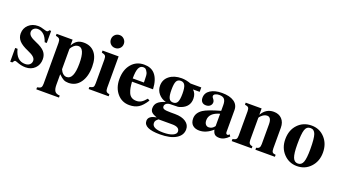

<svg xmlns="http://www.w3.org/2000/svg" viewBox="-67 -1324 3846 2164"><g transform="rotate(20 1856.0 -242.5)"><path d="M340 -326H315Q296 -382 268 -408Q234 -440 193 -440Q165 -440 146 -423.5Q127 -407 127 -382Q127 -356 149.5 -335.5Q172 -315 223 -294Q298 -263 329.5 -227Q361 -191 361 -138Q361 -71 318 -28.5Q275 14 207 14Q155 14 99 -9Q84 -15 76 -15Q65 -15 50 13H25V-152H53Q85 -20 190 -20Q224 -20 244.5 -38Q265 -56 265 -85Q265 -109 243 -129.5Q221 -150 169 -172Q94 -204 60.5 -240.5Q27 -277 27 -327Q27 -390 71.5 -431.5Q116 -473 184 -473Q218 -473 262 -458Q284 -451 293 -451Q310 -451 318 -471H340Z M601 -461V-392Q626 -436 656.5 -454.5Q687 -473 732 -473Q817 -473 865 -415.5Q913 -358 913 -249Q913 -131 861.5 -59Q810 13 721 13Q687 13 663 0.5Q639 -12 603 -47V79Q603 131 619.5 155Q636 179 680 181V205H408V181Q443 175 453.5 162.5Q464 150 464 118V-372Q464 -405 453 -418.5Q442 -432 409 -437V-461ZM603 -346V-107Q615 -78 635.5 -60Q656 -42 680 -42Q765 -42 765 -234Q765 -416 689 -416Q652 -416 621 -379Q603 -358 603 -346Z M1160 -613Q1160 -580 1137.5 -558Q1115 -536 1082 -536Q1049 -536 1027 -558Q1005 -580 1005 -613Q1005 -646 1027.5 -668.5Q1050 -691 1084 -691Q1115 -691 1137.5 -668Q1160 -645 1160 -613ZM1201 0H961V-24Q996 -32 1005 -43Q1014 -54 1014 -88V-373Q1014 -406 1003.5 -418Q993 -430 960 -437V-461H1153V-85Q1153 -53 1163.5 -40.5Q1174 -28 1201 -24Z M1626 -126 1650 -112Q1606 -42 1561.5 -14Q1517 14 1452 14Q1362 14 1305 -53.5Q1248 -121 1248 -224Q1248 -336 1305.5 -404.5Q1363 -473 1457 -473Q1540 -473 1585 -423Q1638 -365 1644 -245H1392Q1395 -203 1400 -174.5Q1405 -146 1417 -117Q1429 -88 1452.5 -73Q1476 -58 1511 -58Q1543 -58 1569 -73.5Q1595 -89 1626 -126ZM1521 -282V-303Q1521 -376 1512 -395Q1500 -420 1488.5 -431Q1477 -442 1457 -442Q1421 -442 1404 -405.5Q1387 -369 1387 -282Z M1921 -68H1973Q2054 -68 2102 -35.5Q2150 -3 2150 52Q2150 123 2081.5 164.5Q2013 206 1889 206Q1695 206 1695 114Q1695 53 1791 39Q1744 22 1726.5 4Q1709 -14 1709 -43Q1709 -87 1738 -114.5Q1767 -142 1828 -160Q1773 -175 1738.5 -216Q1704 -257 1704 -312Q1704 -385 1760.5 -429Q1817 -473 1907 -473Q1959 -473 2019 -451H2148V-398H2068Q2108 -362 2108 -300Q2108 -206 2016 -168Q1992 -158 1975 -156Q1958 -154 1889 -154Q1859 -154 1839.5 -140.5Q1820 -127 1820 -105Q1820 -84 1841 -76Q1862 -68 1921 -68ZM1973 -312Q1973 -382 1957.5 -412Q1942 -442 1906 -442Q1870 -442 1855.5 -413Q1841 -384 1841 -311Q1841 -241 1856 -211.5Q1871 -182 1907 -182Q1943 -182 1958 -211.5Q1973 -241 1973 -312ZM1982 52H1818Q1797 69 1790 80Q1783 91 1783 107Q1783 174 1917 174Q1989 174 2030 155.5Q2071 137 2071 108Q2071 52 1982 52Z M2629 -64 2644 -43Q2591 14 2532 14Q2495 14 2476.5 -1.5Q2458 -17 2450 -55Q2374 14 2291 14Q2241 14 2211 -12.5Q2181 -39 2181 -92Q2181 -159 2248 -204Q2298 -237 2449 -280V-348Q2449 -397 2430.5 -419Q2412 -441 2368 -441Q2340 -441 2321.5 -431Q2303 -421 2303 -404Q2303 -393 2314 -381Q2333 -358 2333 -339Q2333 -313 2314 -296Q2295 -279 2265 -279Q2234 -279 2217 -297Q2200 -315 2200 -347Q2200 -406 2252.5 -439.5Q2305 -473 2391 -473Q2483 -473 2535 -438Q2587 -403 2587 -339V-78Q2587 -50 2608 -50Q2615 -50 2619 -54ZM2449 -97V-245Q2327 -211 2327 -124Q2327 -92 2341.5 -74.5Q2356 -57 2379 -57Q2421 -57 2449 -97Z M3195 0H2961V-24Q2986 -27 2996.5 -40.5Q3007 -54 3007 -84V-321Q3007 -406 2956 -406Q2920 -406 2886 -372Q2869 -355 2869 -348V-84Q2869 -55 2879.5 -41.5Q2890 -28 2917 -24V0H2677V-24Q2710 -31 2720 -43Q2730 -55 2730 -87V-376Q2730 -408 2720 -420Q2710 -432 2677 -437V-461H2868V-386H2869Q2918 -473 3011 -473Q3073 -473 3109.5 -434.5Q3146 -396 3146 -331V-84Q3146 -50 3156 -38Q3166 -26 3195 -24Z M3688 -229Q3688 -124 3623.5 -55Q3559 14 3462 14Q3367 14 3302 -54.5Q3237 -123 3237 -228Q3237 -337 3301.5 -405Q3366 -473 3466 -473Q3561 -473 3624.5 -404Q3688 -335 3688 -229ZM3541 -218Q3541 -346 3524 -394Q3507 -442 3463 -442Q3417 -442 3400.5 -394.5Q3384 -347 3384 -218Q3384 -109 3402 -63Q3420 -17 3463 -17Q3506 -17 3523.5 -61.5Q3541 -106 3541 -218Z"/></g></svg>

Font: STIX MathJax Main
Style: Bold
Weight: 700
Designer: MicroPress Inc., with final additions and corrections provided by Coen Hoffman, Elsevier (retired)
Version: Version 1.1.1